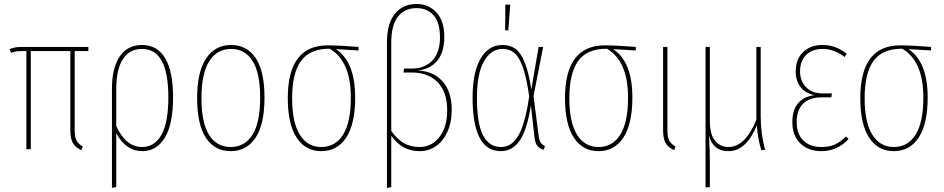

<svg xmlns="http://www.w3.org/2000/svg" viewBox="-20 -757 4791 974"><path d="M428.2 -498H358.9V-96.2Q358.9 -62 368.2 -44.2Q377.4 -26.4 399.9 -14.2L393.1 4.9Q362.3 -9.3 349.6 -31.7Q336.9 -54.2 336.9 -96.2V-498H136.2V0H113.8V-498H92.8Q57.6 -498 36.1 -488.8L28.8 -507.8Q53.2 -519 90.8 -519H428.2Z M700.7 -528.8Q777.8 -528.8 817.9 -461.7Q857.9 -394.5 857.9 -264.2Q857.9 -126 815.9 -58.1Q773.9 9.8 702.1 9.8Q618.7 9.8 569.8 -81.1V191.9L547.9 195.8V-308.1Q547.9 -411.1 586.9 -470Q626 -528.8 700.7 -528.8ZM700.7 -11.2Q763.7 -11.2 798.8 -72.8Q834 -134.3 834 -264.2Q834 -508.8 700.7 -508.8Q636.2 -508.8 603 -456.5Q569.8 -404.3 569.8 -305.2V-117.2Q618.7 -11.2 700.7 -11.2Z M1151.9 -528.8Q1232.9 -528.8 1277.3 -462.4Q1321.8 -396 1321.8 -262.2Q1321.8 -127 1276.6 -58.6Q1231.4 9.8 1149.9 9.8Q1068.8 9.8 1024.4 -58.3Q980 -126.5 980 -258.8Q980 -392.6 1025.6 -460.7Q1071.3 -528.8 1151.9 -528.8ZM1151.9 -508.8Q1081.5 -508.8 1041.7 -446.8Q1002 -384.8 1002 -258.8Q1002 -134.8 1040.5 -73Q1079.1 -11.2 1149.9 -11.2Q1221.7 -11.2 1260.7 -73.2Q1299.8 -135.3 1299.8 -262.2Q1299.8 -386.7 1261.2 -447.8Q1222.7 -508.8 1151.9 -508.8Z M1798.8 -519V-501L1684.1 -507.8Q1781.7 -443.8 1781.7 -262.2Q1781.7 -128.4 1736.3 -59.3Q1690.9 9.8 1609.9 9.8Q1529.3 9.8 1484.6 -59.1Q1439.9 -127.9 1439.9 -258.8Q1439.9 -526.9 1642.1 -526.9Q1699.2 -526.9 1798.8 -519ZM1759.8 -262.2Q1759.8 -446.8 1652.8 -509.8Q1551.8 -510.3 1506.8 -447.8Q1461.9 -385.3 1461.9 -258.8Q1461.9 -136.7 1500.7 -74Q1539.6 -11.2 1609.9 -11.2Q1681.2 -11.2 1720.5 -74Q1759.8 -136.7 1759.8 -262.2Z M2097.7 -398.9Q2176.3 -397.5 2224.1 -345.2Q2272 -293 2271.5 -198.2Q2271 -133.3 2248.3 -85.4Q2225.6 -37.6 2189.2 -13.9Q2152.8 9.8 2108.9 9.8Q2063.5 9.8 2028.8 -9Q1994.1 -27.8 1964.8 -67.9V191.9L1942.9 196.8V-541Q1942.9 -637.7 1983.4 -687.3Q2023.9 -736.8 2092.8 -736.8Q2154.8 -736.8 2194.3 -693.6Q2233.9 -650.4 2233.9 -569.8Q2233.9 -492.2 2198.2 -449Q2162.6 -405.8 2097.7 -398.9ZM2108.9 -11.2Q2169.9 -11.2 2209.5 -62.3Q2249 -113.3 2248.5 -198.2Q2248.5 -290 2200.4 -339.6Q2152.3 -389.2 2068.8 -389.2H2026.9L2029.8 -409.2H2070.8Q2091.3 -409.2 2110.4 -413.8Q2129.4 -418.5 2148.4 -429.9Q2167.5 -441.4 2181.4 -459Q2195.3 -476.6 2203.9 -505.1Q2212.4 -533.7 2211.9 -569.8Q2211.4 -644 2179 -679.9Q2146.5 -715.8 2092.8 -715.8Q2033.2 -715.8 1999 -672.9Q1964.8 -629.9 1964.8 -540V-92.8Q1995.6 -49.8 2029.8 -30.5Q2064 -11.2 2108.9 -11.2Z M2543.5 -733.9 2568.4 -732.9 2558.6 -603H2542.5ZM2529.3 -528.8Q2568.4 -528.8 2595.2 -509Q2622.1 -489.3 2642.3 -439Q2662.6 -388.7 2675.3 -303.2L2712.4 -519H2735.4L2686.5 -270L2712.4 -68.8Q2715.8 -43.5 2723.9 -32.5Q2731.9 -21.5 2745.1 -16.1L2737.3 2.9Q2717.8 -3.4 2706.3 -16.6Q2694.8 -29.8 2691.4 -61L2673.3 -223.1Q2654.3 -99.6 2617.2 -44.9Q2580.1 9.8 2520.5 9.8Q2377.4 9.8 2377.4 -262.2Q2377.4 -388.2 2417.2 -458.5Q2457 -528.8 2529.3 -528.8ZM2529.3 -508.8Q2470.7 -508.8 2435.1 -445.8Q2399.4 -382.8 2399.4 -262.2Q2399.4 -130.4 2430.4 -70.8Q2461.4 -11.2 2520.5 -11.2Q2541.5 -11.2 2558.6 -18.8Q2575.7 -26.4 2591.8 -44.4Q2607.9 -62.5 2620.8 -91.6Q2633.8 -120.6 2645 -164.8Q2656.2 -209 2664.6 -268.1Q2651.4 -360.8 2633.1 -413.6Q2614.7 -466.3 2590.3 -487.5Q2565.9 -508.8 2529.3 -508.8Z M3205.1 -519V-501L3090.3 -507.8Q3188 -443.8 3188 -262.2Q3188 -128.4 3142.6 -59.3Q3097.2 9.8 3016.1 9.8Q2935.5 9.8 2890.9 -59.1Q2846.2 -127.9 2846.2 -258.8Q2846.2 -526.9 3048.3 -526.9Q3105.5 -526.9 3205.1 -519ZM3166 -262.2Q3166 -446.8 3059.1 -509.8Q2958 -510.3 2913.1 -447.8Q2868.2 -385.3 2868.2 -258.8Q2868.2 -136.7 2907 -74Q2945.8 -11.2 3016.1 -11.2Q3087.4 -11.2 3126.7 -74Q3166 -136.7 3166 -262.2Z M3365.7 -519V-96.2Q3365.7 -62 3374.8 -44.2Q3383.8 -26.4 3406.7 -14.2L3399.9 4.9Q3369.1 -9.3 3356.4 -31.7Q3343.8 -54.2 3343.8 -96.2V-519Z M3861.8 2.9 3841.8 4.9Q3821.8 -64.9 3819.8 -122.1Q3766.1 9.8 3674.8 9.8Q3597.7 9.8 3576.7 -68.8Q3581.1 5.9 3581.1 64V191.9L3559.1 193.8V-519H3581.1V-142.1Q3581.1 -74.2 3607.7 -42.7Q3634.3 -11.2 3674.8 -11.2Q3761.2 -11.2 3816.9 -149.9V-519H3838.9V-169.9Q3838.9 -77.6 3861.8 2.9Z M4151.4 -528.8Q4221.2 -528.8 4275.4 -483.9L4264.6 -467.8Q4211.9 -508.8 4153.3 -508.8Q4100.1 -508.8 4069.3 -478Q4038.6 -447.3 4038.6 -395Q4038.6 -346.2 4069.1 -314.7Q4099.6 -283.2 4152.3 -283.2H4200.2L4197.3 -263.2H4150.4Q4086.9 -263.2 4054.2 -231.4Q4021.5 -199.7 4021.5 -137.2Q4021.5 -77.1 4055.4 -44.2Q4089.4 -11.2 4146.5 -11.2Q4188.5 -11.2 4216.8 -24.7Q4245.1 -38.1 4271.5 -64.9L4284.7 -51.8Q4228 9.8 4146.5 9.8Q4080.6 9.8 4040 -29.5Q3999.5 -68.8 3999.5 -137.2Q3999.5 -200.2 4029.5 -234.4Q4059.6 -268.6 4111.3 -273.9Q4064.9 -284.7 4040.8 -315.7Q4016.6 -346.7 4016.6 -395Q4016.6 -457 4054.2 -492.9Q4091.8 -528.8 4151.4 -528.8Z M4703.1 -519V-501L4588.4 -507.8Q4686 -443.8 4686 -262.2Q4686 -128.4 4640.6 -59.3Q4595.2 9.8 4514.2 9.8Q4433.6 9.8 4388.9 -59.1Q4344.2 -127.9 4344.2 -258.8Q4344.2 -526.9 4546.4 -526.9Q4603.5 -526.9 4703.1 -519ZM4664.1 -262.2Q4664.1 -446.8 4557.1 -509.8Q4456.1 -510.3 4411.1 -447.8Q4366.2 -385.3 4366.2 -258.8Q4366.2 -136.7 4405 -74Q4443.8 -11.2 4514.2 -11.2Q4585.4 -11.2 4624.8 -74Q4664.1 -136.7 4664.1 -262.2Z"/></svg>

Font: Fira Sans Compressed Thin
Style: Regular
Weight: 100
Width: 1
Designer: Carrois Corporate & Edenspiekermann AG
Foundry: Carrois Corporate GbR & Edenspiekermann AG
Version: Version 4.203;PS 004.203;hotconv 1.0.88;makeotf.lib2.5.64775